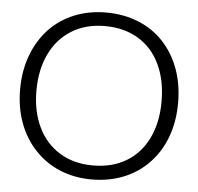

<svg xmlns="http://www.w3.org/2000/svg" viewBox="-52 -772 860 833"><g transform="rotate(5 378.0 -355.5)"><path d="M130 -93Q84 -141 59 -208Q34 -275 34 -355Q34 -435 59 -502.5Q84 -570 130 -619Q175 -667 238.5 -693Q302 -719 377 -719Q454 -719 518 -693Q582 -667 627 -619Q673 -570 697.5 -503Q722 -436 722 -355Q722 -275 697.5 -208Q673 -141 627 -93Q581 -44 517 -18Q453 8 377 8Q302 8 239 -18Q176 -44 130 -93ZM650 -355Q650 -447 617.5 -516Q585 -585 523 -622.5Q461 -660 377 -660Q294 -660 232.5 -622Q171 -584 138 -515Q105 -446 105 -355Q105 -265 138 -196.5Q171 -128 232.5 -90.5Q294 -53 377 -53Q461 -53 522.5 -90Q584 -127 617 -195.5Q650 -264 650 -355Z"/></g></svg>

Font: Aleo Light
Style: Regular
Weight: 300
Designer: Alessio Laiso
Foundry: Alessio Laiso
Version: Version 2.000